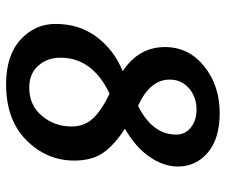

<svg xmlns="http://www.w3.org/2000/svg" viewBox="-74 -638 723 614"><g transform="rotate(90 287.0 -331.5)"><path d="M235 -513Q235 -450 319 -412Q411 -458 411 -534Q411 -563 388 -581Q365 -599 331 -599Q291 -599 263 -575Q235 -551 235 -513ZM385 -199Q385 -240 359.5 -267.5Q334 -295 280 -321Q165 -266 165 -164Q165 -122 190.5 -93Q216 -64 261 -64Q317 -64 351 -104.5Q385 -145 385 -199ZM57 -148Q57 -224 98.5 -279.5Q140 -335 208 -363Q131 -414 131 -498Q131 -574 192.5 -623.5Q254 -673 342 -673Q424 -673 468.5 -635Q513 -597 513 -540Q513 -493 481.5 -448Q450 -403 392 -370Q442 -338 468 -302Q494 -266 494 -208Q494 -120 429 -55Q364 10 250 10Q158 10 107.5 -36Q57 -82 57 -148Z"/></g></svg>

Font: Overlock
Style: Bold Italic
Weight: 700
Version: Version 1.001